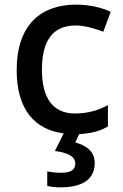

<svg xmlns="http://www.w3.org/2000/svg" viewBox="-20 -635 530 829"><path d="M389 68C389 18 350 -8 305 -20L322 -56C375 -59 412 -69 446 -89V-181C407 -160 362 -145 303 -145C210 -145 161 -210 161 -333C161 -460 208 -525 307 -525C345 -525 389 -512 426 -498L458 -584C423 -601 368 -615 308 -615C160 -615 52 -531 52 -332C52 -161 131 -75 255 -59L217 17C270 24 305 39 305 71C305 101 282 111 242 111C223 111 198 108 184 105V168C198 171 218 174 240 174C343 174 389 135 389 68Z"/></svg>

Font: Noto Sans Malayalam UI Medium
Style: Regular
Weight: 500
Designer: Jelle Bosma - Monotype Design Team
Foundry: Monotype Imaging Inc.
Version: Version 2.104